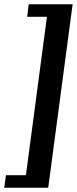

<svg xmlns="http://www.w3.org/2000/svg" viewBox="-32 -752 363 904"><path d="M-12 132 -4 73H90L189 -673H96L103 -732H310L195 132Z"/></svg>

Font: Rosario Light
Style: Bold Italic
Weight: 700
Italic angle: -8.05°
Version: Version 1.101; ttfautohint (v1.8.1.43-b0c9)